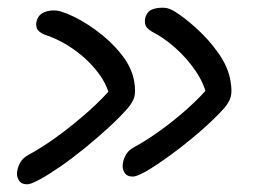

<svg xmlns="http://www.w3.org/2000/svg" viewBox="-20 -498 658 498"><path d="M50 -20Q35 -20 28.5 -31Q22 -42 25 -56Q27 -67 33.5 -78Q40 -89 55 -97Q87 -114 126.5 -142.5Q166 -171 207 -207Q248 -243 283 -285L266 -240Q260 -276 234.5 -309.5Q209 -343 172.5 -369Q136 -395 96 -408Q86 -412 79.5 -418.5Q73 -425 74 -439Q77 -456 89.5 -463.5Q102 -471 120 -471Q127 -471 133 -469.5Q139 -468 153 -463Q190 -448 228.5 -420Q267 -392 294.5 -357.5Q322 -323 328 -287Q332 -263 329 -249Q326 -235 312 -218Q291 -194 261.5 -167Q232 -140 199.5 -113.5Q167 -87 136.5 -66Q106 -45 84 -33Q67 -24 60.5 -22Q54 -20 50 -20ZM324 -40Q309 -40 302.5 -51Q296 -62 299 -76Q301 -87 307.5 -98Q314 -109 329 -117Q357 -132 393 -157.5Q429 -183 465.5 -215.5Q502 -248 533 -285L518 -242Q511 -279 488 -313Q465 -347 434.5 -374Q404 -401 374 -416Q366 -421 360.5 -427Q355 -433 356 -449Q360 -466 371.5 -472Q383 -478 402 -478Q409 -478 415 -476.5Q421 -475 432 -469Q458 -453 490 -424Q522 -395 547 -359.5Q572 -324 578 -287Q582 -263 579 -249Q576 -235 562 -218Q537 -190 499 -157Q461 -124 422.5 -96Q384 -68 358 -53Q341 -44 334.5 -42Q328 -40 324 -40Z"/></svg>

Font: Shantell Sans Light
Style: Italic
Weight: 300
Italic angle: -11°
Designer: Stephen Nixon, Anya Danilova, Shantell Martin
Foundry: Arrow Type
Version: Version 1.008;[ac192a2d6]